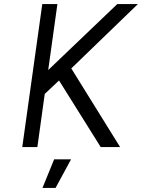

<svg xmlns="http://www.w3.org/2000/svg" viewBox="-20 -720 695 940"><path d="M188 200H252L328 60H245ZM89 0H163L199 -260L269 -326L473 0H568L329 -385L655 -700H554L216 -377L261 -700H187Z"/></svg>

Font: Unageo
Style: Regular-Italic
Weight: 400
Designer: Richard Sepsi
Foundry: Richard Sepsi
Version: Version 2.000